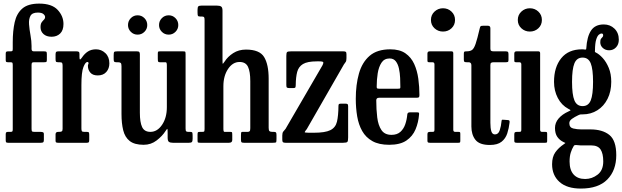

<svg xmlns="http://www.w3.org/2000/svg" viewBox="-20 -812 3540 1092"><path d="M159.5 -442V-80Q159.5 -68 162 -65Q164.5 -62 176.5 -62H209Q217 -62 223.2 -60.2Q229.5 -58.5 229.5 -49.5V-16Q229.5 -6 226 -3Q222.5 0 212 0H26.5Q17.5 0 15 -2.8Q12.5 -5.5 12.5 -15V-48.5Q12.5 -57.5 16 -59.8Q19.5 -62 27 -62H40.5Q48.5 -62 50.5 -65Q52.5 -68 52.5 -76.5V-441Q52.5 -450.5 50.8 -454.2Q49 -458 39.5 -458H26.5Q18.5 -458 15.5 -460Q12.5 -462 12.5 -470.5V-507Q12.5 -515.5 15.8 -517.8Q19 -520 27 -520H39Q48.5 -520 50.5 -522.5Q52.5 -525 52.5 -534.5V-572Q52.5 -636 63.5 -685.5Q74.5 -735 106.8 -763.2Q139 -791.5 203 -791.5Q274.5 -791.5 307.8 -756Q341 -720.5 341 -675.5Q341 -639.5 322 -621.2Q303 -603 273.5 -603Q244.5 -603 227.5 -618.2Q210.5 -633.5 210.5 -657.5Q210.5 -676 217 -685Q223.5 -694 230 -700.2Q236.5 -706.5 236.5 -715.5Q236.5 -724 226.8 -732.2Q217 -740.5 195 -740.5Q163.5 -740.5 153.2 -721.8Q143 -703 145.2 -673.5Q147.5 -644 153.5 -611.2Q159.5 -578.5 159.5 -550V-533.5Q159.5 -520 172 -520H229Q239.5 -520 243 -517.8Q246.5 -515.5 246.5 -504.5V-473Q246.5 -462.5 244 -460.2Q241.5 -458 231 -458H173.5Q164.5 -458 162 -454.8Q159.5 -451.5 159.5 -442Z M336 -438.5Q336 -450.5 333 -454.2Q330 -458 318.5 -458H311.5Q300.5 -458 298.2 -461.8Q296 -465.5 296 -476.5V-502Q296 -513 299 -516.5Q302 -520 312.5 -520H414.5Q423 -520 427.5 -517.5Q432 -515 432 -505.5V-488.5Q432 -475 435 -474Q438 -473 446 -484.5Q461 -507 480.2 -519.2Q499.5 -531.5 526 -531.5Q556.5 -531.5 579.2 -510Q602 -488.5 602 -451.5Q602 -422.5 584.8 -402.8Q567.5 -383 536 -383Q507.5 -383 493.8 -399Q480 -415 480 -437Q480 -443.5 481.8 -446Q483.5 -448.5 483.5 -452.5Q483.5 -459.5 477 -459.5Q466 -459.5 454.5 -430.8Q443 -402 443 -328V-82Q443 -70.5 445.5 -66.2Q448 -62 459.5 -62H474Q483.5 -62 485.5 -58.2Q487.5 -54.5 487.5 -45V-16Q487.5 -7 485.2 -3.5Q483 0 474 0H311.5Q304 0 300 -1.8Q296 -3.5 296 -11V-48Q296 -62 311 -62H316Q327.5 -62 331.8 -65.2Q336 -68.5 336 -79.5Z M671 -164V-435.5Q671 -450 666.5 -454Q662 -458 650.5 -458H642Q632 -458 629.2 -461.5Q626.5 -465 626.5 -475.5V-497Q626.5 -513 629.5 -516.5Q632.5 -520 648 -520H758.5Q769.5 -520 772.5 -515.8Q775.5 -511.5 775.5 -503V-170.5Q775.5 -117 788.2 -89.5Q801 -62 835.5 -62Q874.5 -62 901.8 -102.2Q929 -142.5 929 -202.5V-440.5Q929 -458 922.5 -458H889.5Q881.5 -458 879.5 -461.5Q877.5 -465 877.5 -478.5V-507Q877.5 -516 879.5 -518Q881.5 -520 890 -520H1019.5Q1031.5 -520 1033.5 -517.8Q1035.5 -515.5 1035.5 -502.5V-81.5Q1035.5 -68.5 1038.8 -65.2Q1042 -62 1052 -62H1061.5Q1072 -62 1073.8 -57.5Q1075.5 -53 1075.5 -39.5V-23Q1075.5 -9 1071.5 -4.5Q1067.5 0 1055 0H963Q948.5 0 941 -5Q933.5 -10 933.5 -28.5V-53Q933.5 -76.5 932 -78.8Q930.5 -81 920.5 -65.5Q903.5 -38.5 871.2 -13.5Q839 11.5 797 11.5Q745 11.5 717.8 -10Q690.5 -31.5 680.8 -71Q671 -110.5 671 -164ZM939.5 -615Q916.5 -615 900.5 -631Q884.5 -647 884.5 -669.5Q884.5 -692.5 900.5 -708.8Q916.5 -725 939.5 -725Q962 -725 978 -708.8Q994 -692.5 994 -669.5Q994 -647 978 -631Q962 -615 939.5 -615ZM762.5 -615Q740 -615 724 -631Q708 -647 708 -669.5Q708 -692.5 724 -708.8Q740 -725 762.5 -725Q785.5 -725 801.5 -708.8Q817.5 -692.5 817.5 -669.5Q817.5 -647 801.5 -631Q785.5 -615 762.5 -615Z M1128 -718H1118.5Q1107.5 -718 1105.5 -722.8Q1103.5 -727.5 1103.5 -742V-756Q1103.5 -771 1107.8 -775.5Q1112 -780 1125 -780H1214.5Q1229.5 -780 1237.5 -775Q1245.5 -770 1245.5 -751V-477Q1245.5 -452.5 1246.5 -449.8Q1247.5 -447 1258 -462.5Q1275 -489.5 1306.2 -509.8Q1337.5 -530 1379 -530Q1456.5 -530 1482.2 -487.5Q1508 -445 1508 -364.5V-85Q1508 -70 1512.8 -66Q1517.5 -62 1529.5 -62H1537.5Q1547 -62 1549.8 -58.5Q1552.5 -55 1552.5 -44.5V-21.5Q1552.5 -5 1550.2 -2.5Q1548 0 1531.5 0H1367.5Q1356.5 0 1353.5 -3Q1350.5 -6 1350.5 -17.5V-41Q1350.5 -49.5 1351.2 -55.8Q1352 -62 1359 -62H1389Q1395.5 -62 1399.5 -65.5Q1403.5 -69 1403.5 -83V-351Q1403.5 -404.5 1390.5 -432Q1377.5 -459.5 1342.5 -459.5Q1303.5 -459.5 1277 -419.8Q1250.5 -380 1250.5 -321.5V-79.5Q1250.5 -62 1256.5 -62H1290Q1298.5 -62 1299.8 -58.5Q1301 -55 1301 -41.5V-16Q1301 0 1282.5 0H1119.5Q1107 0 1105.2 -2.5Q1103.5 -5 1103.5 -17.5V-45.5Q1103.5 -57.5 1105.8 -59.8Q1108 -62 1119.5 -62H1128.5Q1137 -62 1140.2 -63.5Q1143.5 -65 1143.5 -78.5V-698Q1143.5 -711 1140.5 -714.5Q1137.5 -718 1128 -718Z M1781.5 -463Q1728.5 -463 1703.2 -447.8Q1678 -432.5 1670.2 -402.8Q1662.5 -373 1662 -329Q1662 -319.5 1660 -315.2Q1658 -311 1647.5 -311H1627.5Q1616 -311 1612.2 -313.8Q1608.5 -316.5 1608.5 -328V-494.5Q1608.5 -512 1613 -516Q1617.5 -520 1635.5 -520H1932.5Q1942.5 -520 1946.5 -517.2Q1950.5 -514.5 1950.5 -503V-481.5Q1950.5 -466 1946.2 -459.8Q1942 -453.5 1936 -445.5L1725 -78Q1714 -64.5 1713 -60.8Q1712 -57 1737.5 -57H1764.5Q1829.5 -57 1859 -71.8Q1888.5 -86.5 1896.5 -120Q1904.5 -153.5 1905 -210Q1905 -218.5 1908.5 -220.5Q1912 -222.5 1921 -222.5H1943Q1953 -222.5 1956.5 -220Q1960 -217.5 1960 -208V-30.5Q1960 -10.5 1955.8 -5.2Q1951.5 0 1931.5 0H1603.5Q1592.5 0 1589 -3.5Q1585.5 -7 1585.5 -17.5V-41.5Q1585.5 -57 1591.2 -63.8Q1597 -70.5 1604 -79L1813.5 -439.5Q1819.5 -450.5 1819 -456.8Q1818.5 -463 1796 -463Z M2003.5 -250Q2003.5 -330 2021.5 -393.8Q2039.5 -457.5 2082.2 -494.5Q2125 -531.5 2200 -531.5Q2253 -531.5 2285.8 -508.8Q2318.5 -486 2335.8 -448Q2353 -410 2359.2 -364Q2365.5 -318 2365.5 -271Q2365.5 -261 2362 -258.5Q2358.5 -256 2347.5 -256H2136Q2120 -256 2120 -241.5Q2120 -189 2125.5 -144.2Q2131 -99.5 2149.5 -72.2Q2168 -45 2206.5 -45Q2238.5 -45 2257.2 -62Q2276 -79 2285 -105.5Q2294 -132 2296.5 -161Q2297.5 -173 2310.5 -173H2353Q2361 -173 2362.5 -170.5Q2364 -168 2363.5 -162Q2360 -116 2343.5 -76.5Q2327 -37 2291.5 -12.8Q2256 11.5 2193.5 11.5Q2135 11.5 2097.8 -9.5Q2060.5 -30.5 2040 -66.8Q2019.5 -103 2011.5 -150.2Q2003.5 -197.5 2003.5 -250ZM2136 -307.5H2242.5Q2252.5 -307.5 2254.8 -309Q2257 -310.5 2257 -316.5Q2257 -340.5 2255.8 -368.8Q2254.5 -397 2249 -422.2Q2243.5 -447.5 2231 -463.5Q2218.5 -479.5 2196 -479.5Q2165.5 -479.5 2149.8 -455.5Q2134 -431.5 2128.2 -395Q2122.5 -358.5 2122.5 -321Q2122 -313 2124.2 -310.2Q2126.5 -307.5 2136 -307.5Z M2431 -698.5Q2431 -727 2451.2 -746Q2471.5 -765 2499.5 -765Q2528 -765 2548 -746Q2568 -727 2568 -698.5Q2568 -670 2548 -651.2Q2528 -632.5 2499.5 -632.5Q2471.5 -632.5 2451.2 -651.2Q2431 -670 2431 -698.5ZM2439.5 -458H2422Q2414.5 -458 2412.8 -460.2Q2411 -462.5 2411 -469.5V-507Q2411 -520 2423.5 -520H2548Q2558 -520 2558 -509.5V-74Q2558 -62 2568.5 -62H2585.5Q2593 -62 2595.5 -60.5Q2598 -59 2598 -51.5V-12.5Q2598 -5 2596.5 -2.5Q2595 0 2587 0H2426Q2417.5 0 2414.2 -2Q2411 -4 2411 -12V-47Q2411 -57 2414.8 -59.5Q2418.5 -62 2427.5 -62H2439.5Q2447.5 -62 2449.2 -64.8Q2451 -67.5 2451 -75.5V-446Q2451 -458 2439.5 -458Z M2878 -114Q2874.5 -82.5 2865 -53.2Q2855.5 -24 2832.5 -5.8Q2809.5 12.5 2766 12.5Q2707 12.5 2684 -16.8Q2661 -46 2661 -93V-440.5Q2661 -458 2645 -458H2635Q2624.5 -458 2621.2 -460.5Q2618 -463 2618 -473V-506Q2618 -516 2620.8 -518Q2623.5 -520 2633.5 -520Q2653 -520 2664.2 -527.5Q2675.5 -535 2685 -562.5Q2694.5 -590 2708.5 -650.5Q2710.5 -659 2713 -662.2Q2715.5 -665.5 2727 -665.5H2755.5Q2769 -665.5 2769 -651V-536Q2769 -525.5 2773.5 -522.8Q2778 -520 2788 -520H2856Q2865.5 -520 2868.8 -517Q2872 -514 2872 -504V-470.5Q2872 -461.5 2868.2 -459.8Q2864.5 -458 2856 -458H2789Q2779 -458 2774 -455.2Q2769 -452.5 2769 -441.5V-113.5Q2769 -82.5 2774.5 -65Q2780 -47.5 2795 -47.5Q2814.5 -47.5 2822.2 -71Q2830 -94.5 2832.5 -123Q2833 -131.5 2837.5 -131.2Q2842 -131 2850.5 -130.5L2869.5 -129Q2876 -128.5 2877.5 -125Q2879 -121.5 2878 -114Z M2925 -698.5Q2925 -727 2945.2 -746Q2965.5 -765 2993.5 -765Q3022 -765 3042 -746Q3062 -727 3062 -698.5Q3062 -670 3042 -651.2Q3022 -632.5 2993.5 -632.5Q2965.5 -632.5 2945.2 -651.2Q2925 -670 2925 -698.5ZM2933.5 -458H2916Q2908.5 -458 2906.8 -460.2Q2905 -462.5 2905 -469.5V-507Q2905 -520 2917.5 -520H3042Q3052 -520 3052 -509.5V-74Q3052 -62 3062.5 -62H3079.5Q3087 -62 3089.5 -60.5Q3092 -59 3092 -51.5V-12.5Q3092 -5 3090.5 -2.5Q3089 0 3081 0H2920Q2911.5 0 2908.2 -2Q2905 -4 2905 -12V-47Q2905 -57 2908.8 -59.5Q2912.5 -62 2921.5 -62H2933.5Q2941.5 -62 2943.2 -64.8Q2945 -67.5 2945 -75.5V-446Q2945 -458 2933.5 -458Z M3131 -346.5Q3131 -430 3172 -480.8Q3213 -531.5 3290 -531.5Q3296 -531.5 3298.5 -531.2Q3301 -531 3303 -530.5Q3309.5 -530 3311.8 -530.2Q3314 -530.5 3314.5 -537Q3318.5 -603.5 3341.5 -638.2Q3364.5 -673 3414 -673Q3450.5 -673 3475 -649Q3499.5 -625 3499.5 -586Q3499.5 -559.5 3483.8 -542.8Q3468 -526 3444.5 -526Q3423 -526 3408.5 -539.2Q3394 -552.5 3394 -571.5Q3394 -585.5 3398.2 -591.5Q3402.5 -597.5 3406.5 -601Q3410.5 -604.5 3410.5 -611.5Q3410.5 -621.5 3401 -621.5Q3394 -621.5 3385.5 -614.2Q3377 -607 3370.8 -586.8Q3364.5 -566.5 3364 -527.5Q3364 -522 3363.5 -519Q3363 -516 3367.5 -514Q3387.5 -504.5 3408 -482Q3428.5 -459.5 3442.5 -425.5Q3456.5 -391.5 3456.5 -347Q3456.5 -291.5 3435.5 -249.8Q3414.5 -208 3377.5 -184.8Q3340.5 -161.5 3293.5 -161.5Q3289 -161.5 3284 -161.5Q3279 -161.5 3268.5 -156.5Q3248.5 -147 3233.2 -136.2Q3218 -125.5 3218 -111.5Q3218 -86.5 3240.2 -81.2Q3262.5 -76 3285.5 -76Q3289.5 -76 3300.8 -76Q3312 -76 3323.2 -76Q3334.5 -76 3338 -76Q3406.5 -76 3445.8 -44.5Q3485 -13 3485 70.5Q3485 157 3434.2 208.8Q3383.5 260.5 3283.5 260.5Q3204.5 260.5 3162.2 222.8Q3120 185 3120 122Q3120 80.5 3138.2 54.5Q3156.5 28.5 3187 8Q3196.5 1.5 3195.5 1Q3194.5 0.5 3185 -4Q3163 -14.5 3149.8 -33.5Q3136.5 -52.5 3136.5 -84Q3136.5 -114 3157 -138Q3177.5 -162 3213 -178Q3226 -183.5 3224.8 -185.5Q3223.5 -187.5 3212.5 -193Q3174 -213.5 3152.5 -254.8Q3131 -296 3131 -346.5ZM3233.5 -346.5Q3233.5 -273.5 3247 -241Q3260.5 -208.5 3293.5 -208.5Q3326.5 -208.5 3339.8 -241Q3353 -273.5 3353 -346.5Q3353 -419 3339.8 -451.8Q3326.5 -484.5 3293.5 -484.5Q3260.5 -484.5 3247 -451.8Q3233.5 -419 3233.5 -346.5ZM3411 106Q3411 61.5 3395.8 38.2Q3380.5 15 3343 15H3293Q3285.5 15 3280 14.8Q3274.5 14.5 3258.5 13Q3247 12 3243.5 17.5Q3232.5 35.5 3226 56.5Q3219.5 77.5 3219.5 106.5Q3219.5 155 3242.5 180.5Q3265.5 206 3308 206Q3347 206 3379 181.2Q3411 156.5 3411 106Z"/></svg>

Font: Besley* Condensed Medium
Style: Regular
Weight: 500
Width: 3
Designer: Owen Earl
Foundry: indestructible type*
Version: Version 3.000; ttfautohint (v1.8.3)